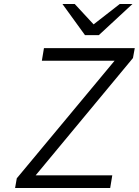

<svg xmlns="http://www.w3.org/2000/svg" viewBox="-20 -941 694 961"><path d="M55.5 0 64 -48.5 553.5 -637H189.5L200 -700H654.5L645.5 -650.5L158.5 -63.5H542L531.5 0ZM405.5 -765 292.5 -921H354L448.5 -819L579.5 -921H643L474.5 -765Z"/></svg>

Font: Overpass Light
Style: Italic
Weight: 300
Italic angle: -10°
Designer: Delve Withrington, Dave Bailey, Thomas Jockin
Foundry: Delve Fonts LLC
Version: Version 4.000; ttfautohint (v1.8.3)